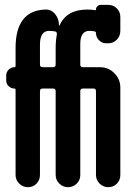

<svg xmlns="http://www.w3.org/2000/svg" viewBox="-20 -780 540 800"><path d="M146.5 -593.8V-510.7Q146.5 -500 158.2 -500H201.2Q211.9 -500 211.9 -510.7V-580.1Q211.9 -609.4 216.8 -635.7Q218.8 -646.5 209 -649.4Q193.4 -651.4 183.6 -651.4Q146.5 -650.4 146.5 -593.8ZM40 -411.1Q26.4 -411.1 16.1 -420.9Q5.9 -430.7 5.9 -445.3V-465.8Q5.9 -479.5 16.1 -489.7Q26.4 -500 40 -500Q44.9 -500 44.9 -504.9V-580.1Q44.9 -735.4 168 -740.2Q193.4 -741.2 209.5 -721.7Q225.6 -702.1 225.6 -675.8Q225.6 -673.8 226.6 -673.8Q227.5 -673.8 228.5 -674.8Q257.8 -740.2 343.8 -740.2Q361.3 -740.2 377.9 -737.3Q379.9 -737.3 379.9 -740.2Q379.9 -748 385.7 -753.9Q391.6 -759.8 400.4 -759.8H430.7Q452.1 -759.8 466.8 -745.1Q481.4 -730.5 481.4 -709V-651.4Q481.4 -629.9 466.8 -614.7Q452.1 -599.6 430.7 -599.6H422.9Q405.3 -599.6 392.6 -612.3Q379.9 -625 379.9 -642.6Q379.9 -647.5 374 -649.4Q362.3 -651.4 352.5 -651.4Q313.5 -651.4 314.5 -593.8V-510.7Q314.5 -500 325.2 -500H396.5Q431.6 -500 456.5 -475.1Q481.4 -450.2 481.4 -415V-50.8Q481.4 -29.3 466.8 -14.6Q452.1 0 431.2 0Q410.2 0 395 -15.1Q379.9 -30.3 379.9 -50.8V-400.4Q379.9 -411.1 369.1 -411.1H325.2Q314.5 -411.1 314.5 -400.4V-50.8Q314.5 -29.3 299.3 -14.6Q284.2 0 263.2 0Q242.2 0 227.1 -15.1Q211.9 -30.3 211.9 -50.8V-400.4Q211.9 -411.1 201.2 -411.1H158.2Q146.5 -411.1 146.5 -400.4V-50.8Q146.5 -29.3 131.8 -14.6Q117.2 0 96.2 0Q75.2 0 60.1 -15.1Q44.9 -30.3 44.9 -50.8V-406.2Q44.9 -411.1 40 -411.1Z"/></svg>

Font: Rounded-X Mgen+ 2m medium
Style: Regular
Weight: 500
Designer: [Source Han Sans]
Ryoko NISHIZUKA  (kana & ideographs); Paul D. Hunt (Latin, Greek & Cyrillic); Wenlong ZHANG  (bopomofo
Version: Version 1.059.20150602